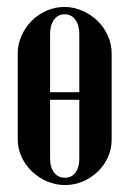

<svg xmlns="http://www.w3.org/2000/svg" viewBox="-20 -523 371 552"><path d="M165 -503Q192 -503 217 -492Q242 -481 260.5 -463Q279 -445 290 -420.5Q301 -396 301 -369V-122Q301 -95 290.5 -71.5Q280 -48 261.5 -30Q243 -12 218.5 -1.5Q194 9 167 9Q140 9 115.5 -1.5Q91 -12 72 -30Q53 -48 42 -72Q31 -96 31 -122V-369Q31 -396 42 -420.5Q53 -445 71 -463Q89 -481 113.5 -492Q138 -503 165 -503ZM166 -482Q147 -482 135.5 -466.5Q124 -451 124 -425V-258H208V-425Q208 -451 196.5 -466.5Q185 -482 166 -482ZM124 -236V-67Q124 -42 135.5 -27Q147 -12 167 -12Q186 -12 197 -27Q208 -42 208 -67V-236Z"/></svg>

Font: Moniqa Narrow Heading
Style: Bold
Weight: 700
Width: 4
Designer: Rajesh Rajput
Foundry: Rajesh Rajput
Version: Version 1.000